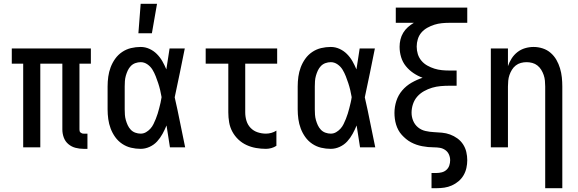

<svg xmlns="http://www.w3.org/2000/svg" viewBox="-20 -775 3040 1010"><path d="M440 8H420Q398 8 377 2.5Q356 -3 339.5 -17Q323 -31 315.5 -51.5Q308 -72 308 -94V-440H192V0H102V-440H42V-520H458V-440H398V-94Q398 -89 399 -85Q400 -81 403.5 -78Q407 -75 411 -73.5Q415 -72 420 -72H440Z M720 8Q694 8 669 2Q644 -4 622.5 -18.5Q601 -33 586 -54Q571 -75 562 -99Q553 -123 549.5 -148.5Q546 -174 546 -200V-320Q546 -346 549.5 -371.5Q553 -397 562 -421Q571 -445 586 -466Q601 -487 622.5 -501.5Q644 -516 669 -522Q694 -528 720 -528Q744 -528 766 -518Q788 -508 805 -491Q822 -474 834 -453Q846 -432 855 -410Q859 -437 863.5 -464.5Q868 -492 872 -520H952Q939 -456 926 -391.5Q913 -327 899 -263Q914 -198 927 -132Q940 -66 954 0H874Q870 -29 865 -57.5Q860 -86 856 -115Q847 -93 835 -71Q823 -49 806.5 -31Q790 -13 767 -2.5Q744 8 720 8ZM720 -72Q735 -72 748 -79.5Q761 -87 771 -98Q781 -109 787.5 -122.5Q794 -136 799.5 -149.5Q805 -163 809.5 -177.5Q814 -192 817.5 -206Q821 -220 824.5 -234.5Q828 -249 830 -264Q827 -282 822.5 -301Q818 -320 812 -338Q806 -356 799 -374Q792 -392 782 -408.5Q772 -425 755.5 -436.5Q739 -448 720 -448Q706 -448 692 -443Q678 -438 668 -427.5Q658 -417 652 -404Q646 -391 642 -377Q638 -363 637 -348.5Q636 -334 636 -320V-200Q636 -186 637 -171.5Q638 -157 642 -143Q646 -129 652 -116Q658 -103 668 -92.5Q678 -82 692 -77Q706 -72 720 -72ZM708 -600 720 -755H806L779 -600Z M1379 8Q1353 8 1327 3.5Q1301 -1 1277 -12Q1253 -23 1234 -41Q1215 -59 1202.5 -82Q1190 -105 1185.5 -131Q1181 -157 1181 -184V-440H1062V-520H1438V-440H1270V-184Q1270 -161 1276.5 -139.5Q1283 -118 1298.5 -102Q1314 -86 1335.5 -79Q1357 -72 1379 -72Q1393 -72 1407.5 -76Q1422 -80 1434 -88V-8Q1422 0 1407.5 4Q1393 8 1379 8Z M1720 8Q1694 8 1669 2Q1644 -4 1622.5 -18.5Q1601 -33 1586 -54Q1571 -75 1562 -99Q1553 -123 1549.5 -148.5Q1546 -174 1546 -200V-320Q1546 -346 1549.5 -371.5Q1553 -397 1562 -421Q1571 -445 1586 -466Q1601 -487 1622.5 -501.5Q1644 -516 1669 -522Q1694 -528 1720 -528Q1744 -528 1766 -518Q1788 -508 1805 -491Q1822 -474 1834 -453Q1846 -432 1855 -410Q1859 -437 1863.5 -464.5Q1868 -492 1872 -520H1952Q1939 -456 1926 -391.5Q1913 -327 1899 -263Q1914 -198 1927 -132Q1940 -66 1954 0H1874Q1870 -29 1865 -57.5Q1860 -86 1856 -115Q1847 -93 1835 -71Q1823 -49 1806.5 -31Q1790 -13 1767 -2.5Q1744 8 1720 8ZM1720 -72Q1735 -72 1748 -79.5Q1761 -87 1771 -98Q1781 -109 1787.5 -122.5Q1794 -136 1799.5 -149.5Q1805 -163 1809.5 -177.5Q1814 -192 1817.5 -206Q1821 -220 1824.5 -234.5Q1828 -249 1830 -264Q1827 -282 1822.5 -301Q1818 -320 1812 -338Q1806 -356 1799 -374Q1792 -392 1782 -408.5Q1772 -425 1755.5 -436.5Q1739 -448 1720 -448Q1706 -448 1692 -443Q1678 -438 1668 -427.5Q1658 -417 1652 -404Q1646 -391 1642 -377Q1638 -363 1637 -348.5Q1636 -334 1636 -320V-200Q1636 -186 1637 -171.5Q1638 -157 1642 -143Q1646 -129 1652 -116Q1658 -103 1668 -92.5Q1678 -82 1692 -77Q1706 -72 1720 -72Z M2250 215V135H2276Q2290 135 2304 131.5Q2318 128 2328.5 118.5Q2339 109 2343.5 95.5Q2348 82 2348 68Q2348 52 2341.5 37.5Q2335 23 2322 14Q2309 5 2293.5 2.5Q2278 0 2262.5 0Q2247 0 2231.5 -1.5Q2216 -3 2200.5 -6Q2185 -9 2170.5 -14Q2156 -19 2142 -26.5Q2128 -34 2116 -44Q2104 -54 2093.5 -65.5Q2083 -77 2075.5 -91Q2068 -105 2063.5 -120Q2059 -135 2057 -150.5Q2055 -166 2055 -181Q2055 -213 2065 -244Q2075 -275 2096 -299.5Q2117 -324 2145 -340Q2173 -356 2203 -366Q2178 -375 2155 -390.5Q2132 -406 2115 -427Q2098 -448 2090 -474.5Q2082 -501 2082 -529Q2082 -548 2086.5 -567Q2091 -586 2101 -602.5Q2111 -619 2125.5 -632Q2140 -645 2157 -655H2062V-735H2438V-655H2344Q2324 -655 2304 -653Q2284 -651 2265 -645Q2246 -639 2228 -629Q2210 -619 2197 -604Q2184 -589 2178 -569.5Q2172 -550 2172 -530Q2172 -509 2178 -490Q2184 -471 2197 -455.5Q2210 -440 2228 -430Q2246 -420 2265 -414Q2284 -408 2304 -406Q2324 -404 2344 -404H2382V-324H2344Q2321 -324 2298 -322Q2275 -320 2253 -313.5Q2231 -307 2210.5 -295.5Q2190 -284 2175 -267Q2160 -250 2152.5 -227.5Q2145 -205 2145 -182Q2145 -160 2153.5 -139.5Q2162 -119 2179 -105Q2196 -91 2218 -86Q2240 -81 2261.5 -80Q2283 -79 2305 -77Q2327 -75 2347.5 -67.5Q2368 -60 2386 -47Q2404 -34 2416 -15.5Q2428 3 2433 24.5Q2438 46 2438 68Q2438 88 2433.5 108.5Q2429 129 2418.5 147Q2408 165 2392 178.5Q2376 192 2357 200.5Q2338 209 2317.5 212Q2297 215 2276 215Z M2848 215V-320Q2848 -335 2846.5 -350.5Q2845 -366 2840 -380.5Q2835 -395 2827 -408Q2819 -421 2807 -430.5Q2795 -440 2780 -444Q2765 -448 2750 -448Q2735 -448 2720 -444Q2705 -440 2693 -430.5Q2681 -421 2673 -408Q2665 -395 2660 -380.5Q2655 -366 2653.5 -350.5Q2652 -335 2652 -320V0H2562V-520H2652V-427Q2659 -448 2671.5 -467.5Q2684 -487 2702 -501Q2720 -515 2742 -521.5Q2764 -528 2787 -528Q2811 -528 2834.5 -520.5Q2858 -513 2876.5 -497Q2895 -481 2907 -460Q2919 -439 2926 -415.5Q2933 -392 2935.5 -368Q2938 -344 2938 -320V215Z"/></svg>

Font: Iosevka Medium
Style: Regular
Weight: 500
Monospace: yes
Designer: Belleve Invis
Foundry: Belleve Invis
Version: Version 32.5.0; ttfautohint (v1.8.4)